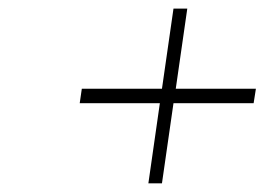

<svg xmlns="http://www.w3.org/2000/svg" viewBox="-20 -545 617 448"><path d="M166 -304.2 170.9 -337.9H357.9L384.8 -524.9H417L390.1 -337.9H577.1L571.8 -304.2H384.8L357.9 -117.2H326.2L353 -304.2Z"/></svg>

Font: Trueno UltraLight
Style: Italic
Weight: 250
Designer: Julieta Ulanovsky
Foundry: Julieta Ulanovsky
Version: Version 3.001b | FøM Fix